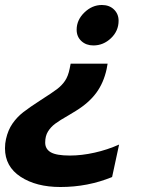

<svg xmlns="http://www.w3.org/2000/svg" viewBox="-40 -570 581 769"><path d="M267 -451Q267 -490 298 -520Q329 -550 368 -550Q398 -550 416.5 -532Q435 -514 435 -487Q435 -446 404.5 -417Q374 -388 334 -388Q305 -388 286 -405.5Q267 -423 267 -451ZM-20 24Q-20 4 -16 -13Q-8 -49 10 -75Q28 -101 53 -120.5Q78 -140 123 -169Q170 -199 189 -213.5Q208 -228 220.5 -246.5Q233 -265 239 -295L243 -315H391L387 -293Q375 -238 345.5 -198Q316 -158 264 -126L236 -109Q199 -88 181 -74.5Q163 -61 152 -43Q141 -25 141 1Q141 27 163.5 40Q186 53 240 53Q287 53 338.5 41.5Q390 30 437 9L409 139Q312 179 202 179Q105 179 42.5 138Q-20 97 -20 24Z"/></svg>

Font: Prompt Semibold
Style: Italic
Weight: 600
Italic angle: -12°
Designer: Katatrad Team
Foundry: CadsonDemak
Version: Version 1.000